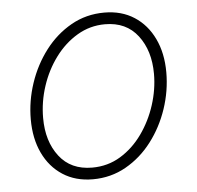

<svg xmlns="http://www.w3.org/2000/svg" viewBox="-45 -599 675 657"><g transform="rotate(-5 292.5 -270.5)"><path d="M248.5 11.7Q189 11.7 145.3 -16.6Q101.6 -44.9 77.9 -95Q54.2 -145 54.2 -210.9Q54.2 -273.9 74.7 -335Q95.2 -396 132.8 -445.3Q170.4 -494.6 222.2 -523.9Q273.9 -553.2 336.4 -553.2Q395.5 -553.2 439 -525.1Q482.4 -497.1 506.3 -447Q530.3 -397 530.3 -331.1Q530.3 -267.6 509.8 -206.5Q489.3 -145.5 451.7 -96.2Q414.1 -46.9 362.3 -17.6Q310.5 11.7 248.5 11.7ZM249.5 -28.3Q303.2 -28.3 346.9 -54.9Q390.6 -81.5 422.1 -125.7Q453.6 -169.9 470.7 -223.1Q487.8 -276.4 487.8 -329.6Q487.8 -409.2 448 -461.2Q408.2 -513.2 335.4 -513.2Q283.7 -513.2 240 -487.3Q196.3 -461.4 164.1 -418Q131.8 -374.5 114.3 -321Q96.7 -267.6 96.7 -211.9Q96.7 -131.8 136.5 -80.1Q176.3 -28.3 249.5 -28.3Z"/></g></svg>

Font: Inter Extra Light
Style: Italic
Weight: 200
Italic angle: -9.39999°
Designer: Rasmus Andersson
Foundry: rsms
Version: Version 4.000;git-3c8e0fc